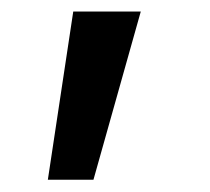

<svg xmlns="http://www.w3.org/2000/svg" viewBox="-20 -124 356 325"><path d="M61 180.2 104 -104.5H218.3L138.2 180.2Z"/></svg>

Font: Inter V
Style: Weight 500 Optical size 14.0
Weight: 500
Designer: Rasmus Andersson
Foundry: rsms
Version: Version 4.000;git-4fc901f